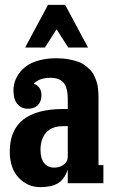

<svg xmlns="http://www.w3.org/2000/svg" viewBox="-20 -751 470 787"><path d="M259.8 -556.2 211.9 -630.9 164.1 -556.2H83L176.8 -731H247.1L340.8 -556.2ZM383.8 -347.2V-74.2H403.8V0H257.8V-56.2Q244.1 -15.6 217.5 0.2Q190.9 16.1 145 16.1Q93.3 16.1 56.6 -22.5Q20 -61 20 -129.9Q20 -304.2 240.2 -304.2H257.8V-342.8Q257.8 -393.6 240 -412.8Q222.2 -432.1 187 -432.1Q142.1 -432.1 118.2 -408.2Q149.9 -396 149.9 -360.8Q149.9 -334.5 135 -319.8Q120.1 -305.2 94.2 -305.2Q68.8 -305.2 52 -323.7Q35.2 -342.3 35.2 -380.9Q35.2 -397.9 40.3 -415Q45.4 -432.1 58.1 -450Q70.8 -467.8 90.1 -481.4Q109.4 -495.1 140.6 -503.7Q171.9 -512.2 210.9 -512.2Q238.8 -512.2 262.2 -507.8Q285.6 -503.4 302.5 -497.1Q319.3 -490.7 332.5 -480Q345.7 -469.2 354.2 -459.5Q362.8 -449.7 368.7 -435.5Q374.5 -421.4 377.4 -411.4Q380.4 -401.4 381.8 -387Q383.3 -372.6 383.5 -365.7Q383.8 -358.9 383.8 -347.2ZM202.1 -64Q224.6 -64 241.2 -76.2Q257.8 -88.4 257.8 -108.9V-233.9H240.2Q191.9 -233.9 168.9 -207.3Q146 -180.7 146 -137.2Q146 -101.6 160.9 -82.8Q175.8 -64 202.1 -64Z"/></svg>

Font: Margherita Black
Style: Regular
Weight: 900
Designer: James Puckett
Foundry: Dunwich Type Founders
Version: Version 1.008;hotconv 1.0.109;makeotfexe 2.5.65596